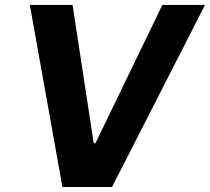

<svg xmlns="http://www.w3.org/2000/svg" viewBox="-20 -747 839 767"><path d="M269.9 -727.3H99.1L229.4 0H427.6L799 -727.3H628.6L361.2 -174.7H354.4Z"/></svg>

Font: Margiela Sans
Style: Bold Italic
Weight: 700
Italic angle: -9.39999°
Designer: Stefan Endress, Andreas Faust
Version: Version 1.100;FEAKit 1.0